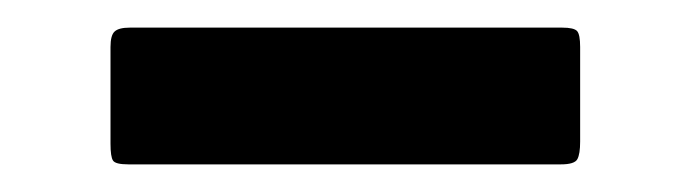

<svg xmlns="http://www.w3.org/2000/svg" viewBox="-20 -457 500 139"><path d="M74 -437Q66 -437 63 -434.2Q60 -431.5 60 -423V-353Q60 -343.5 61.8 -340.8Q63.5 -338 73 -338H386Q396 -338 398 -341.8Q400 -345.5 400 -354.5V-423Q400 -432 397.8 -434.5Q395.5 -437 387 -437Z"/></svg>

Font: Besley ExtraBold
Style: Italic
Weight: 800
Italic angle: -13°
Designer: Owen Earl
Foundry: indestructible type*
Version: Version 2.001